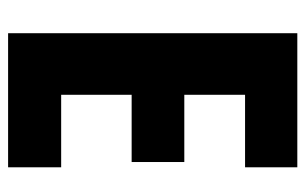

<svg xmlns="http://www.w3.org/2000/svg" viewBox="-160 -594 754 474"><g transform="rotate(90 217.0 -357.0)"><path d="M62 0V-714H393V-585H214V-435H380V-305H214V-131H393V0Z"/></g></svg>

Font: Noto Sans ExtraCondensed ExtraBold
Style: Regular
Weight: 800
Width: 2
Designer: Monotype Design Team
Foundry: Monotype Imaging Inc.
Version: Version 2.013; ttfautohint (v1.8.4.7-5d5b)